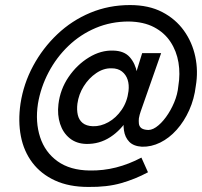

<svg xmlns="http://www.w3.org/2000/svg" viewBox="-20 -730 799 759"><path d="M286 -320Q283 -296 287.5 -276Q292 -256 306.5 -244Q321 -232 347 -231Q378 -230 408.5 -247Q439 -264 461 -296Q483 -328 488 -370Q491 -395 484.5 -415Q478 -435 462 -447.5Q446 -460 421 -460Q390 -461 360.5 -441Q331 -421 311 -389Q291 -357 286 -320ZM211 -318Q218 -377 251 -425.5Q284 -474 331.5 -503Q379 -532 428 -530Q471 -529 493 -504Q515 -479 521.5 -442.5Q528 -406 523 -370Q516 -311 487.5 -263.5Q459 -216 416 -188Q373 -160 321 -161Q282 -162 255.5 -183.5Q229 -205 217.5 -240.5Q206 -276 211 -318ZM61 -320Q73 -399 111 -469.5Q149 -540 206.5 -594.5Q264 -649 337 -679.5Q410 -710 494 -710Q568 -710 621 -682.5Q674 -655 707 -609Q740 -563 752 -506Q764 -449 754 -390Q748 -339 728 -294.5Q708 -250 678.5 -217Q649 -184 613.5 -166.5Q578 -149 541 -150Q508 -152 491 -169.5Q474 -187 470 -214.5Q466 -242 472 -271H465L542 -520H617L536 -289Q534 -283 532 -276Q530 -269 529 -262Q528 -252 529 -242Q530 -232 536.5 -225.5Q543 -219 557 -217Q576 -213 596.5 -227Q617 -241 636 -267Q655 -293 668.5 -325Q682 -357 685 -390Q693 -438 685.5 -483Q678 -528 654 -564.5Q630 -601 589 -622.5Q548 -644 489 -645Q419 -645 358.5 -619.5Q298 -594 250.5 -548.5Q203 -503 172 -444Q141 -385 130 -320Q119 -248 138.5 -188Q158 -128 207.5 -92.5Q257 -57 334 -56Q388 -55 439 -68Q490 -81 539 -107L565 -49Q515 -22 459 -6Q403 10 329 9Q253 9 197.5 -16.5Q142 -42 108 -87Q74 -132 62.5 -191.5Q51 -251 61 -320Z"/></svg>

Font: Jost
Style: Italic
Weight: 400
Italic angle: -5°
Version: Version 3.710